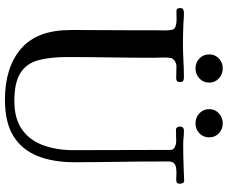

<svg xmlns="http://www.w3.org/2000/svg" viewBox="-94 -842 943 796"><g transform="rotate(90 378.0 -444.5)"><path d="M742 -718Q742 -708 737 -705.5Q732 -703 724 -703Q717 -703 710.5 -703.5Q704 -704 698 -704Q669 -704 659.5 -696Q650 -688 650 -673Q650 -658 650 -635Q650 -546 651.5 -457.5Q653 -369 653 -280Q653 -192 627 -127.5Q601 -63 544.5 -28Q488 7 394 7Q260 7 182.5 -59.5Q105 -126 105 -265V-309Q105 -365 105.5 -420.5Q106 -476 106 -531V-621Q106 -635 106.5 -650.5Q107 -666 105 -680Q104 -696 89.5 -700.5Q75 -705 57 -704.5Q39 -704 28 -704Q18 -704 16 -708.5Q14 -713 14 -721Q14 -729 19.5 -732Q25 -735 32 -735Q43 -735 54 -734.5Q65 -734 75 -733Q97 -732 119 -731.5Q141 -731 163 -731Q198 -731 232.5 -733Q267 -735 302 -735Q310 -735 315.5 -732Q321 -729 321 -719Q321 -703 305 -703Q292 -703 280 -703.5Q268 -704 255 -704Q245 -704 234 -697.5Q223 -691 221 -680Q218 -664 219 -645.5Q220 -627 220 -610Q220 -520 218.5 -430Q217 -340 217 -250Q217 -181 230 -132Q243 -83 282.5 -57.5Q322 -32 399 -32Q474 -32 519 -65Q564 -98 583.5 -153.5Q603 -209 603 -276Q603 -377 602.5 -478Q602 -579 602 -679Q602 -692 590 -697.5Q578 -703 567 -703Q555 -703 542.5 -702.5Q530 -702 518 -702Q512 -702 508.5 -707Q505 -712 505 -717Q505 -735 522 -735Q537 -735 551.5 -733.5Q566 -732 580 -732Q605 -732 629.5 -732.5Q654 -733 679 -734Q692 -734 704 -735Q716 -736 729 -736Q737 -736 739.5 -730.5Q742 -725 742 -718ZM323 -840Q323 -815 305.5 -799Q288 -783 264 -783Q240 -783 223 -799Q206 -815 206 -840Q206 -864 223 -880Q240 -896 264 -896Q288 -896 305.5 -880Q323 -864 323 -840ZM550 -840Q550 -815 533 -799Q516 -783 492 -783Q468 -783 450.5 -799Q433 -815 433 -840Q433 -864 450.5 -880Q468 -896 492 -896Q516 -896 533 -880Q550 -864 550 -840Z"/></g></svg>

Font: Kaisei Tokumin Medium
Style: Regular
Weight: 500
Designer: Font-Kai, 金井和夫
Foundry: KAZUO KANAI
Version: Version 5.003